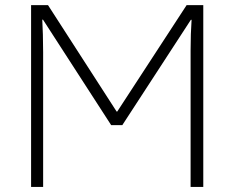

<svg xmlns="http://www.w3.org/2000/svg" viewBox="-20 -734 922 754"><path d="M102.1 0V-713.9H168.5L438 -295.9H440.4L712.9 -713.9H778.3V0H728.5V-535.2Q728.5 -571.3 729.5 -599.9Q730.5 -628.4 732.4 -656.2H729.5L460.4 -242.7H416.5L148.9 -656.7H146Q147.5 -627.4 148.4 -597.9Q149.4 -568.4 149.4 -528.8V0Z"/></svg>

Font: Open Sans Light
Style: Regular
Weight: 300
Designer: Monotype Design Team
Foundry: Monotype Imaging Inc.
Version: Version 3.000; ttfautohint (v1.8.4)